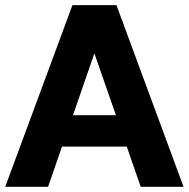

<svg xmlns="http://www.w3.org/2000/svg" viewBox="-20 -715 723 735"><path d="M217.3 -153.8H465.3L518.6 0H682.6L425.8 -695.3H257.3L0 0H164.1ZM259.3 -273.9 341.3 -510.7 423.8 -273.9Z"/></svg>

Font: Estedad-VF-FD Black
Style: Regular
Weight: 900
Designer: Amin Abedi
Version: Version 4.000